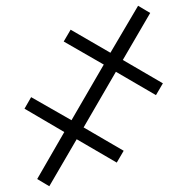

<svg xmlns="http://www.w3.org/2000/svg" viewBox="-20 -648 646 666"><path d="M151 -2 109 -27 203 -190 65 -271 88 -311 228 -231 340 -424 201 -504 225 -545 363 -465 459 -628 501 -603 406 -440 545 -359 521 -318 382 -399 270 -206 409 -125 385 -84 246 -165Z"/></svg>

Font: Noto Sans Light
Style: Italic
Weight: 300
Italic angle: -12°
Designer: Monotype Design Team
Foundry: Monotype Imaging Inc.
Version: Version 2.013; ttfautohint (v1.8.4.7-5d5b)